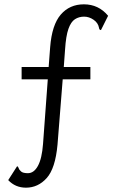

<svg xmlns="http://www.w3.org/2000/svg" viewBox="-20 -693 540 888"><path d="M100 175Q51 175 18 140L59 76Q64 77 66.5 85Q69 93 78 100.5Q87 108 109 108Q137 108 155.5 74Q174 40 179 -27L201 -326H80V-383H205L212 -475Q220 -578 261 -625.5Q302 -673 368 -673Q436 -673 480 -620L447 -554Q439 -554 438 -564Q434 -587 413 -601.5Q392 -616 369 -616Q345 -616 326.5 -604Q308 -592 296.5 -559.5Q285 -527 281 -465L275 -383H398V-326H270L246 -24Q236 86 196 130.5Q156 175 100 175Z"/></svg>

Font: Inconsolata Nerd Font Mono
Style: Regular
Weight: 400
Monospace: yes
Designer: Raph Levien, Cyreal, Brenton Simpson
Foundry: Raph Levien, Cyreal, Google
Version: Version 3.000; ttfautohint (v1.8.3);Nerd Fonts 3.0.2